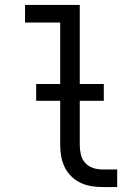

<svg xmlns="http://www.w3.org/2000/svg" viewBox="-20 -755 565 775"><path d="M453 0H392Q369 0 346.5 -4Q324 -8 303.5 -18Q283 -28 267 -44Q251 -60 241 -80.5Q231 -101 227 -123.5Q223 -146 223 -169V-664H81V-735H302V-169Q302 -150 306.5 -131Q311 -112 323.5 -98Q336 -84 354.5 -77.5Q373 -71 392 -71H453ZM126 -348V-416H399V-348Z"/></svg>

Font: Iosevka Pride
Style: Regular
Weight: 400
Monospace: yes
Designer: Belleve Invis
Foundry: Belleve Invis
Version: Version 30.3.1; ttfautohint (v1.8.4)